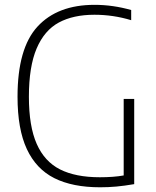

<svg xmlns="http://www.w3.org/2000/svg" viewBox="-20 -769 647 794"><path d="M535 -360V-7.5Q494 -0.5 461.2 2.5Q428.5 5.5 394 5.5Q280 5.5 204.8 -32.2Q129.5 -70 91 -152.5Q52.5 -235 52.5 -369Q52.5 -569.5 135.2 -659.2Q218 -749 371 -749Q447 -749 522.5 -727.5V-685.5Q448.5 -708 370.5 -708Q283 -708 223.2 -675.8Q163.5 -643.5 131.5 -568.5Q99.5 -493.5 99.5 -369Q99.5 -247 131.8 -174Q164 -101 228.2 -68.5Q292.5 -36 393 -36Q450.5 -36 491.5 -43.5V-360Z"/></svg>

Font: Encode Sans Semi Condensed ExLight
Style: Regular
Weight: 275
Width: 4
Designer: Multiple Designers
Foundry: Impallari Type
Version: Version 2.000